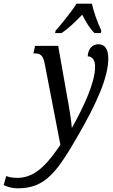

<svg xmlns="http://www.w3.org/2000/svg" viewBox="-158 -786 615 1046"><path d="M145 -619 142 -606H177C216 -631 253 -668 290 -706C307 -671 332 -629 357 -606H391L394 -619C376 -657 352 -720 343 -766H259C231 -721 178 -657 145 -619ZM-61 240C92 240 155 147 272 -56C369 -225 432 -365 432 -468C432 -520 412 -545 378 -545C350 -545 322 -526 320 -479C346 -479 360 -457 360 -423C360 -338 302 -212 235 -91H233C232 -122 217 -213 207 -264L159 -536H33L24 -495H32C63 -495 77 -482 85 -442L171 3C118 79 47 183 -61 183C-94 183 -112 178 -124 173L-138 222C-117 233 -89 240 -61 240Z"/></svg>

Font: Noto Serif ExtraCondensed
Style: Italic
Weight: 400
Width: 2
Italic angle: -12°
Designer: Monotype Design Team
Foundry: Monotype Imaging Inc.
Version: Version 2.014